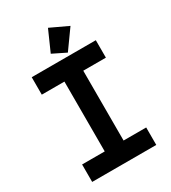

<svg xmlns="http://www.w3.org/2000/svg" viewBox="-224 -1053 1033 1163"><g transform="rotate(-30 293.0 -471.0)"><path d="M303.7 -942.4 427.7 -884.3 333 -752 239.7 -797.9ZM517.1 0H68.8V-122.1H227.1V-610.4H68.8V-732.4H517.1V-610.4H358.9V-122.1H517.1Z"/></g></svg>

Font: Consola Mono
Style: Bold
Weight: 700
Monospace: yes
Designer: Wojciech Kalinowski "wmk69" (wmk69@o2.pl)
Foundry: Wojciech Kalinowski "wmk69" (wmk69@o2.pl)
Version: Version 2.1.0